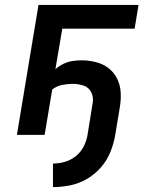

<svg xmlns="http://www.w3.org/2000/svg" viewBox="-20 -550 616 783"><path d="M196 213Q230 213 265.5 206Q301 199 334 180Q367 161 392 132Q417 103 430.5 69Q444 35 450 0L469 -115Q474 -145 472 -175Q470 -205 457 -230.5Q444 -256 421.5 -273Q399 -290 370 -297Q341 -304 312 -304Q293 -304 274.5 -301Q256 -298 238.5 -289.5Q221 -281 206 -268L234 -433H529L545 -530H137L49 0H162L193 -185Q211 -199 233 -203.5Q255 -208 276 -208Q299 -208 320.5 -201Q342 -194 352 -174Q362 -154 358 -131L337 0Q333 24 321.5 47Q310 70 289.5 86.5Q269 103 244.5 110Q220 117 196 117Z"/></svg>

Font: Iosevka Sparkle SmBdObl
Style: Regular
Weight: 600
Italic angle: -9°
Designer: Belleve Invis
Foundry: Belleve Invis
Version: Version 4.5.0; ttfautohint (v1.8.3)